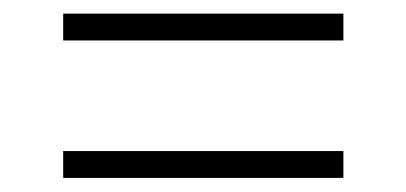

<svg xmlns="http://www.w3.org/2000/svg" viewBox="-20 -468 590 279"><path d="M71.8 -409.2V-448.2H479V-409.2ZM71.8 -209.5V-248.5H479V-209.5Z"/></svg>

Font: Roboto Slab ExtraLight
Style: Regular
Weight: 250
Designer: Google
Version: Version 2.000; ttfautohint (v1.8.1.43-b0c9)